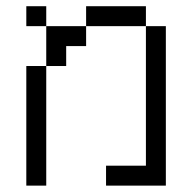

<svg xmlns="http://www.w3.org/2000/svg" viewBox="-20 -582 540 602"><path d="M125 -500H62.5V-562.5H125ZM62.5 -375H125V0H62.5ZM125 -500H250V-437.5H187.5V-375H125ZM250 -562.5H437.5V-500H250ZM312.5 -62.5H437.5V-500H500V0H312.5Z"/></svg>

Font: 寒蝉点阵体 16px
Style: Regular
Weight: 400
Designer: Designed by Warren2060
Foundry: ChillType
Version: Version 1.000